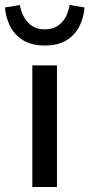

<svg xmlns="http://www.w3.org/2000/svg" viewBox="-53 -752 360 772"><path d="M77 0V-489H176V0ZM127 -569Q73 -569 38.5 -591Q4 -613 -13 -648Q-30 -683 -33 -722L27 -732Q31 -707 43 -684.5Q55 -662 75.5 -648Q96 -634 127 -634Q158 -634 179 -648Q200 -662 211.5 -684.5Q223 -707 227 -732L287 -722Q284 -683 267 -648Q250 -613 216 -591Q182 -569 127 -569Z"/></svg>

Font: Source Sans 3 ExtraLight Medium
Style: Regular
Weight: 500
Version: Version 3.052;hotconv 1.1.0;makeotfexe 2.6.0